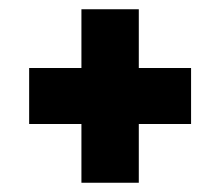

<svg xmlns="http://www.w3.org/2000/svg" viewBox="-20 -525 476 415"><path d="M156 -130V-257H43V-378H156V-505H280V-378H393V-257H280V-130Z"/></svg>

Font: Georama Condensed
Style: Bold
Weight: 700
Width: 3
Designer: Jean-Baptiste Levee
Foundry: Production Type
Version: Version 1.000